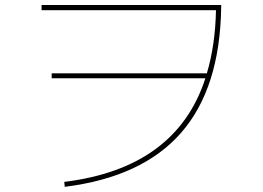

<svg xmlns="http://www.w3.org/2000/svg" viewBox="-20 -720 1040 760"><path d="M184.6 -410.2V-429.7H798.8Q832 -541 835 -679.7H144.5V-700.2H855.5V-690.4Q850.6 -370.1 696.8 -194.3Q543 -18.6 236.3 19.5L234.4 0Q677.7 -54.7 793 -410.2Z"/></svg>

Font: Mgen+ 1mn thin
Style: Regular
Weight: 100
Designer: [Source Han Sans]
Ryoko NISHIZUKA  (kana & ideographs); Paul D. Hunt (Latin, Greek & Cyrillic); Wenlong ZHANG  (bopomofo
Version: Version 1.059.20150602